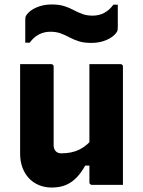

<svg xmlns="http://www.w3.org/2000/svg" viewBox="-20 -827 640 859"><path d="M209 -540Q213 -540 215 -538.5Q217 -537 218.5 -535Q220 -533 220 -529Q220 -485 220 -438.5Q220 -392 220 -346.5Q220 -301 220 -258Q220 -215 220 -177Q220 -161 229 -151Q238 -141 254 -141Q277 -141 297 -145Q317 -149 334.5 -157.5Q352 -166 368 -179.5Q384 -193 397 -212V-86H361Q344 -55 323 -33Q302 -11 275 0.5Q248 12 211 12Q181 12 155 1.5Q129 -9 110 -29Q91 -49 80.5 -77Q70 -105 70 -140Q70 -185 70 -230Q70 -275 70 -320Q70 -365 70 -410Q70 -442 70 -475Q70 -508 70 -540Q105 -540 140 -540Q175 -540 209 -540ZM519 -540Q523 -540 525 -538.5Q527 -537 528.5 -535Q530 -533 530 -529Q530 -457 530 -385.5Q530 -314 530 -242Q530 -170 530 -98Q530 -80 530 -63Q530 -46 530 -30Q530 -14 530 0Q505 0 481 0Q457 0 434.5 0Q412 0 391 0Q388 0 385.5 -1.5Q383 -3 381.5 -5Q380 -7 380 -11Q380 -99 380 -187.5Q380 -276 380 -364Q380 -452 380 -540Q405 -540 427.5 -540Q450 -540 473 -540Q496 -540 519 -540ZM395 -757Q423 -757 446.5 -769.5Q470 -782 487 -806H507Q507 -788 507 -770Q507 -752 507 -735.5Q507 -719 507 -704Q507 -696 506 -691.5Q505 -687 500 -680Q485 -660 455 -647.5Q425 -635 389 -635Q355 -635 332 -642.5Q309 -650 290.5 -660Q272 -670 252 -677.5Q232 -685 205 -685Q177 -685 153.5 -672.5Q130 -660 113 -636H93Q93 -655 93 -672.5Q93 -690 93 -707Q93 -724 93 -738Q93 -746 94 -750.5Q95 -755 100 -762Q115 -782 145 -794.5Q175 -807 211 -807Q245 -807 268 -799.5Q291 -792 309.5 -782Q328 -772 348 -764.5Q368 -757 395 -757Z"/></svg>

Font: Recursive Monospace ExtraBold
Style: Regular
Weight: 800
Version: Version 1.047